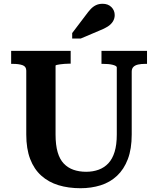

<svg xmlns="http://www.w3.org/2000/svg" viewBox="-20 -979 836 1016"><path d="M274 -267Q274 -212 285 -174Q296 -136 317.5 -113.5Q339 -91 369 -80.5Q399 -70 436 -70Q472 -70 502 -81Q532 -92 553.5 -115Q575 -138 586.5 -175.5Q598 -213 598 -267V-622Q598 -627 591.5 -630.5Q585 -634 574.5 -636.5Q564 -639 551.5 -640Q539 -641 526 -641H517V-710H758V-641H747Q727 -641 711 -637.5Q695 -634 686 -625Q677 -616 677 -600V-267Q677 -191 656.5 -137Q636 -83 599 -48.5Q562 -14 512.5 1.5Q463 17 406 17Q342 17 289.5 1Q237 -15 198.5 -49.5Q160 -84 139.5 -138Q119 -192 119 -267V-605Q119 -627 99.5 -634Q80 -641 49 -641H39V-710H354V-642H344Q333 -642 320.5 -641Q308 -640 297.5 -638.5Q287 -637 280.5 -635.5Q274 -634 274 -631ZM434 -899 362 -804V-775H407L506 -817Q532 -827 550 -838.5Q568 -850 577.5 -865.5Q587 -881 587 -899Q587 -924 569.5 -941.5Q552 -959 523 -959Q503 -959 487.5 -951.5Q472 -944 459.5 -930.5Q447 -917 434 -899Z"/></svg>

Font: Roboto Serif SemiBold
Style: Regular
Weight: 600
Designer: Greg Gazdowicz
Foundry: Commercial Type
Version: Version 1.008